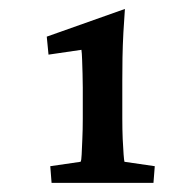

<svg xmlns="http://www.w3.org/2000/svg" viewBox="-20 -601 431 427"><path d="M252 -337.9Q252 -312.5 252.9 -291.5Q253.9 -270.5 254.9 -257.3Q255.9 -244.1 256.8 -241.2L324.2 -231.4L321.3 -194.3H94.7L91.8 -231.4L159.2 -241.2Q161.1 -244.1 161.6 -257.3Q162.1 -270.5 163.1 -291.5Q164.1 -312.5 164.1 -336.9V-406.2Q164.1 -419.9 163.6 -437Q163.1 -454.1 162.6 -468.8Q162.1 -483.4 161.1 -490.2L87.9 -479.5L84 -519.5L257.8 -581.1Q255.9 -556.6 254.4 -528.3Q252.9 -500 252.4 -472.2Q252 -444.3 252 -420.9Z"/></svg>

Font: Crimson Pro ExtraLight Medium
Style: Regular
Weight: 500
Version: Version 1.002